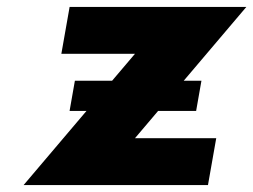

<svg xmlns="http://www.w3.org/2000/svg" viewBox="-20 -533 729 553"><path d="M435.4 -213.5H544.9L560.2 -300.5H509.2L689.5 -513H180.5L156.7 -378H368.7L302.9 -300.5H195.7L180.4 -213.5H229.1L48 0H579L602.8 -135H368.8Z"/></svg>

Font: Hussar Wysoki
Style: Obl
Weight: 700
Foundry: Cannot Into Space Fonts
Version: Version 0.92